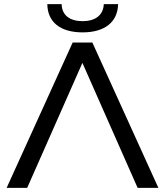

<svg xmlns="http://www.w3.org/2000/svg" viewBox="-20 -905 796 925"><path d="M377 -602 643 0H743L425 -700H330L12 0H111ZM378 -749C485 -749 547 -799 549 -885H480C478 -832 439 -803 378 -803C316 -803 278 -832 277 -885H208C209 -799 270 -749 378 -749Z"/></svg>

Font: Montserrat-Alt1 Med
Style: Regular
Weight: 500
Designer: Differentunic
Foundry: Differentunic
Version: Version 7.222